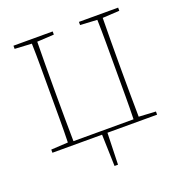

<svg xmlns="http://www.w3.org/2000/svg" viewBox="-152 -809 1082 1141"><g transform="rotate(-20 389.0 -238.5)"><path d="M472 -657V-677H720V-657L613 -651Q612 -581 611.5 -510.5Q611 -440 611 -367V-310Q611 -239 611.5 -168Q612 -97 613 -26L720 -20V0H406L400 200H378L372 0H58V-20L165 -26Q167 -97 167 -168Q167 -239 167 -310V-367Q167 -438 167 -509.5Q167 -581 165 -651L58 -657V-677H306V-657L199 -651Q198 -581 197.5 -510.5Q197 -440 197 -367V-310Q197 -237 197.5 -165Q198 -93 199 -22H579Q581 -93 581 -165Q581 -237 581 -310V-367Q581 -438 581 -509.5Q581 -581 579 -651Z"/></g></svg>

Font: Source Serif Pro ExtraLight
Style: Regular
Weight: 200
Designer: Frank Grießhammer
Foundry: Adobe Systems Incorporated
Version: Version 3.001;hotconv 1.0.111;makeotfexe 2.5.65597